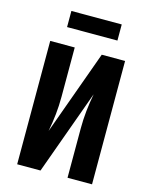

<svg xmlns="http://www.w3.org/2000/svg" viewBox="-135 -1019 870 1105"><g transform="rotate(15 300.0 -466.5)"><path d="M77 0V-735H223V-441Q223 -388 217.5 -336Q212 -284 202 -232L384 -735H523V0H377V-294Q377 -347 382.5 -399Q388 -451 398 -503L216 0ZM450 -837H150V-933H450Z"/></g></svg>

Font: Iosevka Custom Heavy Extended
Style: Regular
Weight: 900
Width: 7
Monospace: yes
Designer: Belleve Invis
Foundry: Belleve Invis
Version: Version 11.2.4; ttfautohint (v1.8.4)